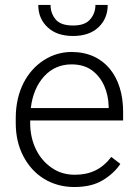

<svg xmlns="http://www.w3.org/2000/svg" viewBox="-20 -749 557 779"><path d="M281.2 9.8C328.6 9.8 367.2 0.5 397.5 -18.1C427.2 -36.1 451.2 -58.1 468.3 -84L431.6 -112.3C393.1 -62 345.7 -40 283.7 -40C248 -40 216.3 -49.3 189.5 -68.4C134.8 -105.5 102.5 -171.9 102.5 -249.5V-260.3H479.5V-295.9C479.5 -436.5 405.3 -538.1 270.5 -538.1C230.5 -538.1 193.4 -527.3 158.7 -505.4C89.8 -461.4 43.9 -379.4 43.9 -270.5V-249.5C43.9 -199.2 54.2 -154.3 74.7 -115.2C115.2 -37.1 189.5 9.8 281.2 9.8ZM270.5 -487.8C303.7 -487.8 331.5 -479.5 353.5 -463.4C397.5 -430.7 419.4 -376 420.9 -316.9V-310.5H105C111.3 -363.8 129.4 -406.7 159.2 -439.5C189 -471.7 226.1 -487.8 270.5 -487.8ZM367.2 -729C367.2 -707 360.4 -687.5 346.2 -670.9C332 -653.8 309.1 -645.5 276.4 -645.5C242.7 -645.5 219.2 -653.8 205.6 -670.4C191.9 -687 185.1 -706.5 185.1 -729H135.3C135.3 -691.9 147.9 -661.6 173.3 -638.2C198.2 -614.7 232.9 -603 276.4 -603C319.8 -603 354.5 -614.7 379.4 -638.2C404.3 -661.6 417 -691.9 417 -729Z"/></svg>

Font: Vazirmatn ExtraLight
Style: Regular
Weight: 200
Designer: Saber Rastikerdar
Foundry: Saber Rastikerdar
Version: Version 33.003